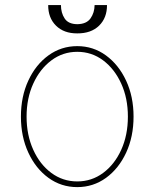

<svg xmlns="http://www.w3.org/2000/svg" viewBox="-20 -739 620 770"><path d="M289.8 11.4Q225.5 11.4 174.4 -25.7Q123.2 -62.9 93.6 -127Q63.9 -191.1 63.9 -271.3Q63.9 -351.9 93.6 -415.8Q123.2 -479.8 174.4 -516.9Q225.5 -554 289.8 -554Q354 -554 405 -516.7Q456 -479.4 485.8 -415.5Q515.6 -351.6 515.6 -271.3Q515.6 -191.1 486 -127Q456.3 -62.9 405.2 -25.7Q354 11.4 289.8 11.4ZM289.8 -11.4Q347.7 -11.4 393.6 -45.5Q439.6 -79.5 466.3 -138.5Q492.9 -197.4 492.9 -271.3Q492.9 -345.2 466.1 -403.9Q439.3 -462.7 393.5 -497Q347.7 -531.2 289.8 -531.2Q232.2 -531.2 186.3 -497Q140.3 -462.7 113.5 -403.9Q86.6 -345.2 86.6 -271.3Q86.6 -197.4 113.3 -138.5Q139.9 -79.5 185.9 -45.5Q231.9 -11.4 289.8 -11.4ZM359.4 -718.7H409.1Q409.4 -667.6 377.5 -636.2Q345.5 -604.8 289.8 -605.1Q236.2 -604.8 204.5 -636.2Q172.9 -667.6 173.3 -718.7H224.4Q224.4 -687.5 239.2 -665Q253.9 -642.4 289.8 -642Q326.7 -642.4 342.9 -665.1Q359 -687.9 359.4 -718.7Z"/></svg>

Font: Inter UI Thin
Style: Regular
Weight: 100
Designer: Rasmus Andersson
Foundry: rsms
Version: 3.2;8d6f07862